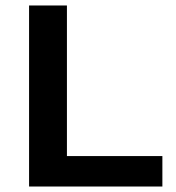

<svg xmlns="http://www.w3.org/2000/svg" viewBox="-20 -680 641 700"><path d="M572 -111V0H155H86V-660H224V-111Z"/></svg>

Font: Work Sans SemiBold
Style: Regular
Weight: 600
Designer: Wei Huang
Foundry: Wei Huang
Version: Version 1.500